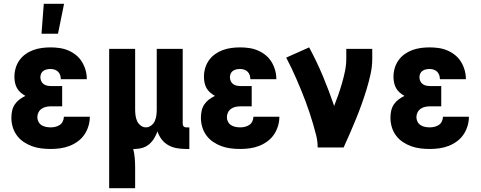

<svg xmlns="http://www.w3.org/2000/svg" viewBox="-20 -778 2540 1013"><path d="M199 -600 211 -758H318L286 -600ZM248 8Q223 8 198 5Q173 2 149.5 -6.5Q126 -15 105 -29Q84 -43 69 -63.5Q54 -84 47 -108Q40 -132 40 -157Q40 -176 44 -194Q48 -212 58 -227Q68 -242 82.5 -253Q97 -264 114 -272Q100 -280 88.5 -290Q77 -300 69.5 -313.5Q62 -327 59 -342.5Q56 -358 56 -373Q56 -396 62.5 -418.5Q69 -441 82.5 -460Q96 -479 115 -492.5Q134 -506 156 -514Q178 -522 201 -525Q224 -528 247 -528Q271 -528 295 -524.5Q319 -521 341 -511.5Q363 -502 381.5 -487Q400 -472 412.5 -451.5Q425 -431 431.5 -408Q438 -385 438 -361V-360H301Q301 -371 297.5 -381.5Q294 -392 286.5 -399.5Q279 -407 268.5 -410.5Q258 -414 247 -414Q237 -414 227.5 -412Q218 -410 209.5 -404.5Q201 -399 197 -389.5Q193 -380 193 -371Q193 -360 197.5 -350Q202 -340 210.5 -334Q219 -328 229.5 -326Q240 -324 250 -324H308V-217H250Q237 -217 224 -214.5Q211 -212 200 -204.5Q189 -197 183 -185Q177 -173 177 -160Q177 -147 183 -135.5Q189 -124 199.5 -117.5Q210 -111 222.5 -108.5Q235 -106 248 -106Q260 -106 272.5 -109Q285 -112 295.5 -119Q306 -126 311.5 -138Q317 -150 317 -162H454Q454 -137 446.5 -112.5Q439 -88 425 -67.5Q411 -47 390.5 -32Q370 -17 346.5 -8Q323 1 298 4.5Q273 8 248 8Z M556 215V-520H693V-200Q693 -185 695 -169.5Q697 -154 703 -140Q709 -126 722 -116Q735 -106 750 -106Q765 -106 778 -116Q791 -126 797 -140Q803 -154 805 -169.5Q807 -185 807 -200V-520H944V-124Q944 -116 949 -111Q954 -106 962 -106H979V8H962Q938 8 914 4Q890 0 869 -11.5Q848 -23 833 -42.5Q818 -62 811 -85Q804 -66 793.5 -48.5Q783 -31 767.5 -17.5Q752 -4 732 2Q712 8 692 8H683Q689 32 691 57Q693 82 693 107V215Z M1248 8Q1223 8 1198 5Q1173 2 1149.5 -6.5Q1126 -15 1105 -29Q1084 -43 1069 -63.5Q1054 -84 1047 -108Q1040 -132 1040 -157Q1040 -176 1044 -194Q1048 -212 1058 -227Q1068 -242 1082.5 -253Q1097 -264 1114 -272Q1100 -280 1088.5 -290Q1077 -300 1069.5 -313.5Q1062 -327 1059 -342.5Q1056 -358 1056 -373Q1056 -396 1062.5 -418.5Q1069 -441 1082.5 -460Q1096 -479 1115 -492.5Q1134 -506 1156 -514Q1178 -522 1201 -525Q1224 -528 1247 -528Q1271 -528 1295 -524.5Q1319 -521 1341 -511.5Q1363 -502 1381.5 -487Q1400 -472 1412.5 -451.5Q1425 -431 1431.5 -408Q1438 -385 1438 -361V-360H1301Q1301 -371 1297.5 -381.5Q1294 -392 1286.5 -399.5Q1279 -407 1268.5 -410.5Q1258 -414 1247 -414Q1237 -414 1227.5 -412Q1218 -410 1209.5 -404.5Q1201 -399 1197 -389.5Q1193 -380 1193 -371Q1193 -360 1197.5 -350Q1202 -340 1210.5 -334Q1219 -328 1229.5 -326Q1240 -324 1250 -324H1308V-217H1250Q1237 -217 1224 -214.5Q1211 -212 1200 -204.5Q1189 -197 1183 -185Q1177 -173 1177 -160Q1177 -147 1183 -135.5Q1189 -124 1199.5 -117.5Q1210 -111 1222.5 -108.5Q1235 -106 1248 -106Q1260 -106 1272.5 -109Q1285 -112 1295.5 -119Q1306 -126 1311.5 -138Q1317 -150 1317 -162H1454Q1454 -137 1446.5 -112.5Q1439 -88 1425 -67.5Q1411 -47 1390.5 -32Q1370 -17 1346.5 -8Q1323 1 1298 4.5Q1273 8 1248 8Z M1656 0Q1656 -32 1648.5 -62.5Q1641 -93 1632 -123.5Q1623 -154 1613 -184Q1603 -214 1592 -243.5Q1581 -273 1569 -302Q1557 -331 1544.5 -360Q1532 -389 1518.5 -417.5Q1505 -446 1490 -474L1611 -528Q1651 -454 1683.5 -376.5Q1716 -299 1743 -219Q1755 -249 1765.5 -279.5Q1776 -310 1785 -341Q1794 -372 1800.5 -404Q1807 -436 1807 -468V-520H1944V-468Q1944 -427 1935 -386.5Q1926 -346 1914 -306.5Q1902 -267 1888 -228Q1874 -189 1858.5 -151Q1843 -113 1826.5 -75Q1810 -37 1793 0Z M2248 8Q2223 8 2198 5Q2173 2 2149.5 -6.5Q2126 -15 2105 -29Q2084 -43 2069 -63.5Q2054 -84 2047 -108Q2040 -132 2040 -157Q2040 -176 2044 -194Q2048 -212 2058 -227Q2068 -242 2082.5 -253Q2097 -264 2114 -272Q2100 -280 2088.5 -290Q2077 -300 2069.5 -313.5Q2062 -327 2059 -342.5Q2056 -358 2056 -373Q2056 -396 2062.5 -418.5Q2069 -441 2082.5 -460Q2096 -479 2115 -492.5Q2134 -506 2156 -514Q2178 -522 2201 -525Q2224 -528 2247 -528Q2271 -528 2295 -524.5Q2319 -521 2341 -511.5Q2363 -502 2381.5 -487Q2400 -472 2412.5 -451.5Q2425 -431 2431.5 -408Q2438 -385 2438 -361V-360H2301Q2301 -371 2297.5 -381.5Q2294 -392 2286.5 -399.5Q2279 -407 2268.5 -410.5Q2258 -414 2247 -414Q2237 -414 2227.5 -412Q2218 -410 2209.5 -404.5Q2201 -399 2197 -389.5Q2193 -380 2193 -371Q2193 -360 2197.5 -350Q2202 -340 2210.5 -334Q2219 -328 2229.5 -326Q2240 -324 2250 -324H2308V-217H2250Q2237 -217 2224 -214.5Q2211 -212 2200 -204.5Q2189 -197 2183 -185Q2177 -173 2177 -160Q2177 -147 2183 -135.5Q2189 -124 2199.5 -117.5Q2210 -111 2222.5 -108.5Q2235 -106 2248 -106Q2260 -106 2272.5 -109Q2285 -112 2295.5 -119Q2306 -126 2311.5 -138Q2317 -150 2317 -162H2454Q2454 -137 2446.5 -112.5Q2439 -88 2425 -67.5Q2411 -47 2390.5 -32Q2370 -17 2346.5 -8Q2323 1 2298 4.5Q2273 8 2248 8Z"/></svg>

Font: Iosevka SS18 Heavy
Style: Regular
Weight: 900
Monospace: yes
Designer: Belleve Invis
Foundry: Belleve Invis
Version: Version 25.1.1; ttfautohint (v1.8.4)